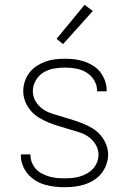

<svg xmlns="http://www.w3.org/2000/svg" viewBox="-20 -773 540 801"><path d="M249 8Q228 8 207 5.5Q186 3 165.5 -3Q145 -9 127 -20.5Q109 -32 95.5 -48Q82 -64 74.5 -84Q67 -104 67 -125Q67 -126 67 -127Q67 -128 67 -129H107Q107 -128 107 -127.5Q107 -127 107 -127Q107 -110 113 -95Q119 -80 130 -68Q141 -56 155.5 -48.5Q170 -41 185.5 -36.5Q201 -32 217 -30.5Q233 -29 249 -29Q265 -29 281 -30.5Q297 -32 312.5 -36.5Q328 -41 342.5 -49Q357 -57 368 -69Q379 -81 385 -96.5Q391 -112 391 -128Q391 -150 379 -170Q367 -190 349 -202.5Q331 -215 309.5 -221.5Q288 -228 266.5 -234.5Q245 -241 223.5 -247.5Q202 -254 181.5 -262.5Q161 -271 142 -282.5Q123 -294 108.5 -311Q94 -328 85.5 -349Q77 -370 77 -392Q77 -413 83.5 -433Q90 -453 102.5 -469.5Q115 -486 132.5 -497.5Q150 -509 169.5 -516Q189 -523 209.5 -525.5Q230 -528 251 -528Q272 -528 292 -525.5Q312 -523 331.5 -516.5Q351 -510 368.5 -499Q386 -488 398.5 -472Q411 -456 418 -436Q425 -416 425 -396Q425 -395 425 -394Q425 -393 425 -392H385Q385 -393 385 -393.5Q385 -394 385 -395Q385 -418 372.5 -438.5Q360 -459 340 -471Q320 -483 297 -487Q274 -491 251 -491Q228 -491 204.5 -487Q181 -483 161 -470.5Q141 -458 129 -437Q117 -416 117 -393Q117 -370 128.5 -350.5Q140 -331 158.5 -318Q177 -305 198.5 -298.5Q220 -292 241.5 -285.5Q263 -279 284 -272.5Q305 -266 326 -257.5Q347 -249 366 -237.5Q385 -226 399.5 -209Q414 -192 422.5 -171Q431 -150 431 -128Q431 -107 423.5 -86.5Q416 -66 403 -49.5Q390 -33 371.5 -21.5Q353 -10 333 -3.5Q313 3 291.5 5.5Q270 8 249 8ZM243 -589 216 -611 333 -753 367 -727Z"/></svg>

Font: Zed Sans Extralight
Style: Regular
Weight: 200
Designer: Belleve Invis
Foundry: Belleve Invis
Version: Version 1.0.0; ttfautohint (v1.8.4)